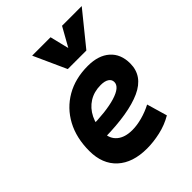

<svg xmlns="http://www.w3.org/2000/svg" viewBox="-220 -896 1027 1027"><g transform="rotate(-45 293.0 -383.0)"><path d="M301.8 -115.7Q337 -115.7 377 -126.5Q417.1 -137.3 454.1 -156.7L487.8 -41Q441.4 -13.7 388.6 -2Q335.7 9.8 287.6 9.8Q180.1 9.8 119.8 -45.5Q59.6 -100.9 59.6 -199.7Q59.6 -298.3 99.1 -371.8Q138.7 -445.3 209.7 -486.3Q280.8 -527.3 375.5 -527.3Q455.6 -527.3 500.7 -487.3Q545.9 -447.3 545.9 -376Q545.9 -281.7 449.2 -237.8Q352.5 -193.8 167 -190.9L147 -283.7Q273.9 -284.7 344.7 -306.4Q415.5 -328.1 415.5 -365.7Q415.5 -384.6 399 -395.4Q382.5 -406.2 352.1 -406.2Q301.9 -406.2 263.8 -382.4Q225.7 -358.5 204.4 -315.5Q183.1 -272.5 182.6 -215.3Q183.1 -168.3 214.7 -142Q246.3 -115.7 301.8 -115.7ZM288.1 -590.8 204.1 -776.4H343.3L372.6 -656.2H362.8L430.2 -776.4H579.1L428.7 -590.8Z"/></g></svg>

Font: Cascadia Code PL
Style: Italic
Weight: 400
Italic angle: -10°
Monospace: yes
Designer: Aaron Bell
Foundry: Saja Typeworks
Version: Version 2404.023